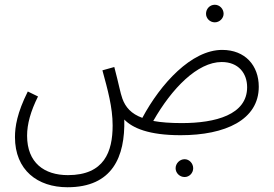

<svg xmlns="http://www.w3.org/2000/svg" viewBox="-20 -556 1153 808"><path d="M884 -462C904 -462 921 -479 921 -498C921 -519 904 -536 884 -536C863 -536 847 -519 847 -498C847 -479 863 -462 884 -462ZM264 232C453 232 507 104 503 -53C538 -17 606 13 740 13C929 13 1069 -52 1069 -191C1069 -280 1012 -346 915 -346C786 -346 656 -204 579 -60C532 -77 508 -105 495 -141C486 -166 481 -198 461 -274L411 -260C433 -179 454 -105 454 -28C454 82 419 181 266 181C166 181 94 129 94 15C94 -34 109 -88 140 -150L97 -171C52 -81 43 -23 43 21C43 160 138 232 264 232ZM913 -295C984 -295 1020 -247 1020 -189C1020 -73 887 -38 745 -38C697 -38 657 -41 625 -47C703 -184 811 -295 913 -295ZM757 189C777 189 793 172 793 152C793 132 777 114 757 114C736 114 719 132 719 152C719 172 736 189 757 189Z"/></svg>

Font: Noto Sans Arabic UI Cn Lt
Style: Regular
Weight: 300
Width: 3
Designer: Monotype Design Team, Nadine Chahine and Nizar Qandah
Foundry: Monotype Imaging Inc.
Version: Version 2.010